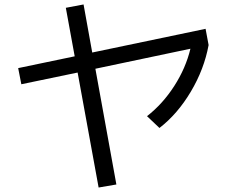

<svg xmlns="http://www.w3.org/2000/svg" viewBox="-20 -795 1040 866"><path d="M276.9 -759.8 356.9 -774.9 396 -558.1 907.2 -665 920.9 -591.8Q900.9 -482.9 840.8 -381.8Q780.8 -280.8 699.2 -217.8L643.1 -271Q713.9 -326.2 765.9 -407Q817.9 -487.8 838.9 -575.2L410.2 -484.9L504.9 37.1L424.8 50.8L330.1 -467.8L76.2 -415L62 -487.8L316.9 -541Z"/></svg>

Font: WebKoruri
Style: Regular
Weight: 400
Foundry: lindwurm / mohemohe
Version: Version 1.00